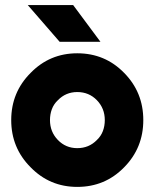

<svg xmlns="http://www.w3.org/2000/svg" viewBox="-20 -721 606 753"><path d="M214 -557H374L267 -701H89ZM283 -360Q329 -360 360 -328Q391 -296 391 -250Q391 -227 383.5 -207Q376 -187 360 -172Q329 -140 283 -140Q238 -140 207 -172Q176 -204 176 -250Q176 -273 183.5 -293Q191 -313 207 -328Q238 -360 283 -360ZM283 -512Q175 -512 100 -435Q24 -359 24 -250Q24 -141 100 -65Q175 12 283 12Q392 12 467 -65Q542 -141 542 -250Q542 -359 467 -435Q392 -512 283 -512Z"/></svg>

Font: Unageo
Style: ExtraBold
Weight: 800
Designer: Richard Sepsi
Foundry: Richard Sepsi
Version: Version 2.000